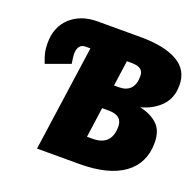

<svg xmlns="http://www.w3.org/2000/svg" viewBox="-123 -825 971 953"><g transform="rotate(20 362.5 -348.0)"><path d="M707 -226Q707 -118 626 -59Q545 0 390 0H168L247 -558H221Q201 -558 190.5 -544Q180 -530 180 -505Q180 -490 186 -454L60 -408Q49 -435 43.5 -458Q38 -481 38 -510Q38 -596 92.5 -646Q147 -696 235 -696H462Q587 -696 656 -657Q725 -618 725 -537Q725 -468 683.5 -426Q642 -384 579 -368Q638 -355 672.5 -322.5Q707 -290 707 -226ZM527 -513Q527 -537 512 -548.5Q497 -560 463 -560H439L420 -425H444Q527 -425 527 -513ZM510 -240Q510 -299 439 -299H403L381 -140H410Q510 -140 510 -240Z"/></g></svg>

Font: Fira Sans Condensed Black
Style: Italic
Weight: 900
Width: 3
Italic angle: -8°
Designer: Carrois Corporate & Edenspiekermann AG
Foundry: Carrois Corporate GbR & Edenspiekermann AG
Version: Version 4.203